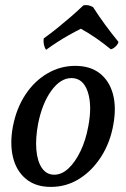

<svg xmlns="http://www.w3.org/2000/svg" viewBox="-20 -726 495 755"><path d="M180 9Q120 9 82 -22.5Q44 -54 31 -108Q18 -162 31 -230Q45 -301 80 -354Q115 -407 166 -437Q217 -467 276 -467Q335 -467 372.5 -437.5Q410 -408 424 -356.5Q438 -305 426 -238Q414 -167 378.5 -111Q343 -55 292 -23Q241 9 180 9ZM193 -39Q223 -39 249.5 -64Q276 -89 296.5 -131.5Q317 -174 327 -228Q343 -311 325 -365Q307 -419 261 -419Q218 -419 182 -369.5Q146 -320 130 -240Q119 -182 123 -136.5Q127 -91 145 -65Q163 -39 193 -39ZM161 -530Q155 -539 152.5 -551.5Q150 -564 152 -575Q180 -595 206.5 -616.5Q233 -638 258.5 -660Q284 -682 308 -705Q319 -707 328 -705Q337 -703 346 -698Q369 -662 394 -628Q419 -594 446 -561Q443 -551 434.5 -543Q426 -535 416 -532Q388 -555 358.5 -575.5Q329 -596 298 -613Q274 -601 251 -588Q228 -575 205.5 -560.5Q183 -546 161 -530Z"/></svg>

Font: Vollkorn
Style: Italic
Weight: 400
Italic angle: -11°
Designer: Friedrich Althausen
Foundry: Friedrich Althausen
Version: Version 5.001